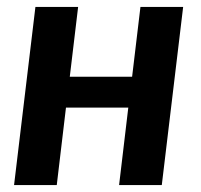

<svg xmlns="http://www.w3.org/2000/svg" viewBox="-20 -533 580 553"><path d="M507.5 -513 446 0H323L349.5 -223H170L143.5 0H20.5L82 -513H205L181 -312H360.5L384.5 -513Z"/></svg>

Font: Lato 2
Style: Bold Italic
Weight: 700
Italic angle: -7°
Designer: Lukasz Dziedzic with Adam Twardoch and Botio Nikoltchev
Foundry: tyPoland Lukasz Dziedzic
Version: Version 2.015; 2015-08-06; http://www.latofonts.com/